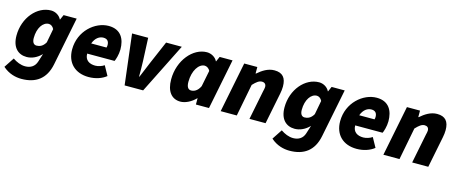

<svg xmlns="http://www.w3.org/2000/svg" viewBox="-49 -1079 4370 1842"><g transform="rotate(15 2136.0 -158.0)"><path d="M180 196C322 196 418 130 448 -20L544 -500H414L392 -450H390C372 -488 330 -512 288 -512C150 -512 28 -372 28 -194C28 -76 90 -20 174 -20C226 -20 278 -44 320 -88L294 -6C278 44 238 70 184 70C140 70 98 52 60 26L-6 126C54 180 124 196 180 196ZM238 -150C212 -150 194 -170 194 -214C194 -314 242 -382 300 -382C318 -382 340 -370 352 -344L326 -206C300 -160 266 -150 238 -150Z M798 12C868 12 930 -10 972 -44L920 -138C898 -122 860 -110 832 -110C774 -110 728 -136 728 -202H1000C1008 -216 1026 -272 1026 -322C1026 -426 982 -512 860 -512C726 -512 578 -388 578 -204C578 -70 664 12 798 12ZM740 -306C762 -366 802 -390 840 -390C882 -390 896 -364 896 -330C896 -321 894 -313 892 -306Z M1154 0H1338L1588 -500H1432L1334 -272C1312 -220 1292 -170 1270 -118H1266C1266 -171 1266 -222 1264 -272L1254 -500H1094Z M1710 12C1758 12 1816 -16 1860 -62H1862V0H1992L2092 -500H1964L1942 -450H1940C1922 -488 1878 -512 1836 -512C1698 -512 1570 -362 1570 -172C1570 -54 1622 12 1710 12ZM1782 -118C1754 -118 1736 -140 1736 -192C1736 -304 1790 -382 1848 -382C1866 -382 1890 -370 1902 -344L1870 -184C1844 -130 1808 -118 1782 -118Z M2108 0H2268L2330 -320C2366 -358 2390 -376 2418 -376C2444 -376 2460 -362 2460 -334C2460 -322 2456 -308 2452 -290L2394 0H2554L2616 -310C2621 -334 2624 -360 2624 -382C2624 -468 2588 -512 2506 -512C2442 -512 2388 -476 2342 -436H2338V-500H2208Z M2842 196C2984 196 3080 130 3110 -20L3206 -500H3076L3054 -450H3052C3034 -488 2992 -512 2950 -512C2812 -512 2690 -372 2690 -194C2690 -76 2752 -20 2836 -20C2888 -20 2940 -44 2982 -88L2956 -6C2940 44 2900 70 2846 70C2802 70 2760 52 2722 26L2656 126C2716 180 2786 196 2842 196ZM2900 -150C2874 -150 2856 -170 2856 -214C2856 -314 2904 -382 2962 -382C2980 -382 3002 -370 3014 -344L2988 -206C2962 -160 2928 -150 2900 -150Z M3460 12C3530 12 3592 -10 3634 -44L3582 -138C3560 -122 3522 -110 3494 -110C3436 -110 3390 -136 3390 -202H3662C3670 -216 3688 -272 3688 -322C3688 -426 3644 -512 3522 -512C3388 -512 3240 -388 3240 -204C3240 -70 3326 12 3460 12ZM3402 -306C3424 -366 3464 -390 3502 -390C3544 -390 3558 -364 3558 -330C3558 -321 3556 -313 3554 -306Z M3724 0H3884L3946 -320C3982 -358 4006 -376 4034 -376C4060 -376 4076 -362 4076 -334C4076 -322 4072 -308 4068 -290L4010 0H4170L4232 -310C4237 -334 4240 -360 4240 -382C4240 -468 4204 -512 4122 -512C4058 -512 4004 -476 3958 -436H3954V-500H3824Z"/></g></svg>

Font: Source Sans Pro Black
Style: Italic
Weight: 900
Italic angle: -11°
Designer: Paul D. Hunt
Foundry: Adobe Systems Incorporated
Version: Version 3.006;hotconv 1.0.111;makeotfexe 2.5.65597